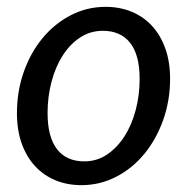

<svg xmlns="http://www.w3.org/2000/svg" viewBox="-20 -534 559 561"><path d="M226.5 -62.5Q263 -62.5 292.8 -82.5Q322.5 -102.5 343.8 -135.8Q365 -169 376.5 -212.5Q388 -256 388 -303.5Q388 -373.5 360.2 -408.8Q332.5 -444 280.5 -444Q243.5 -444 213.8 -424.2Q184 -404.5 163 -371.5Q142 -338.5 130.5 -295Q119 -251.5 119 -204Q119 -134 146.5 -98.2Q174 -62.5 226.5 -62.5ZM218 7Q176.5 7 142 -7.2Q107.5 -21.5 82.5 -48.5Q57.5 -75.5 43.5 -114.5Q29.5 -153.5 29.5 -203.5Q29.5 -267.5 49.5 -324Q69.5 -380.5 104.5 -422.8Q139.5 -465 186.8 -489.5Q234 -514 288.5 -514Q330 -514 364.5 -499.8Q399 -485.5 424 -458.5Q449 -431.5 463 -392.5Q477 -353.5 477 -304Q477 -240.5 457 -184Q437 -127.5 402.2 -85Q367.5 -42.5 320 -17.8Q272.5 7 218 7Z"/></svg>

Font: Lato 2
Style: Italic
Weight: 400
Italic angle: -7°
Designer: Lukasz Dziedzic with Adam Twardoch and Botio Nikoltchev
Foundry: tyPoland Lukasz Dziedzic
Version: Version 2.015; 2015-08-06; http://www.latofonts.com/